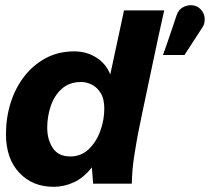

<svg xmlns="http://www.w3.org/2000/svg" viewBox="-20 -708 809 740"><path d="M187 12Q105 12 54 -42.5Q3 -97 3 -191Q3 -254 21 -311.5Q39 -369 73.5 -413.5Q108 -458 156.5 -484Q205 -510 266 -510Q314 -510 351.5 -486Q389 -462 405 -421L458 -668H613Q613 -668 607 -641.5Q601 -615 591.5 -571.5Q582 -528 571 -475Q560 -422 548.5 -368.5Q537 -315 527.5 -269Q518 -223 512 -193Q505 -156 497 -105Q489 -54 488 0H339L334 -63Q303 -23 265 -5.5Q227 12 187 12ZM251 -105Q293 -105 322.5 -133.5Q352 -162 367 -204.5Q382 -247 382 -289Q382 -327 368 -349.5Q354 -372 333.5 -382Q313 -392 293 -392Q248 -392 219 -366.5Q190 -341 176 -300.5Q162 -260 162 -216Q162 -170 183.5 -137.5Q205 -105 251 -105ZM608 -496Q622 -534 635 -573Q648 -612 661 -650Q668 -670 683.5 -679Q699 -688 715 -688Q739 -688 754 -671.5Q769 -655 769 -634Q769 -621 765.5 -612.5Q762 -604 754 -593L691 -496Z"/></svg>

Font: Atkinson Hyperlegible
Style: Bold Italic
Weight: 700
Italic angle: -12°
Designer: Elliott Scott, Megan Eiswerth, Linus Boman, Theodore Petrosky
Foundry: Braille Institute
Version: Version 1.006; ttfautohint (v1.8.3)